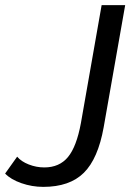

<svg xmlns="http://www.w3.org/2000/svg" viewBox="-50 -720 510 750"><path d="M-30 -42 17 -108Q33 -89 62.5 -77.5Q92 -66 123 -66Q182 -66 215.5 -106.5Q249 -147 266 -239L347 -700H439L355 -223Q333 -100 277.5 -45Q222 10 119 10Q75 10 33.5 -4.5Q-8 -19 -30 -42Z"/></svg>

Font: Sarabun
Style: Italic
Weight: 400
Italic angle: -10°
Designer: Suppakit Chalermlarp | Katatrad Co.,Ltd.
Foundry: Cadson Demak Co.,Ltd.
Version: Version 1.000; ttfautohint (v1.6)